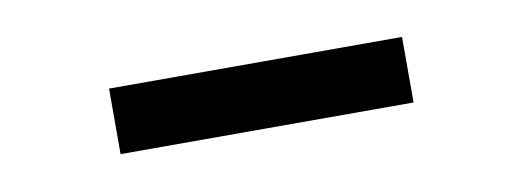

<svg xmlns="http://www.w3.org/2000/svg" viewBox="-25 -746 551 202"><g transform="rotate(-10 250.0 -645.0)"><path d="M93.5 -610.5V-680.5H406.5V-610.5Z"/></g></svg>

Font: Newsreader 7pt Medium
Style: Regular
Weight: 500
Designer: Hugues Gentile
Foundry: Production Type
Version: Version 1.003